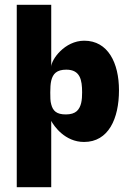

<svg xmlns="http://www.w3.org/2000/svg" viewBox="-20 -583 552 802"><path d="M194 199V-147C190 -160 190 -178 190 -197C190 -216 191 -233 194 -246V-78C205 -57 251 10 331 10C433 10 477 -87 477 -206C477 -320 431 -413 332 -413C250 -413 194 -334 194 -304V-563H50V199ZM255 -105C216 -105 201 -120 194 -147V-246C201 -275 217 -292 257 -292C315 -292 323 -249 323 -197C323 -166 320 -137 301 -119C291 -110 276 -105 255 -105Z"/></svg>

Font: OSH Darker Grotesque Black
Style: Regular
Weight: 900
Designer: Gabriel Lam
Foundry: TypeRant
Version: Version 1.000;Glyphs 3.1.1 (3148)